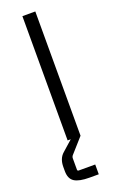

<svg xmlns="http://www.w3.org/2000/svg" viewBox="-162 -676 564 922"><g transform="rotate(-20 120.0 -215.5)"><path d="M172 204H125Q72 204 48 188.5Q24 173 24 134V113Q24 70 50 47L103 0H87V-635H153V0L89 72Q81 80 81 89V147Q81 154 88 154H172Z"/></g></svg>

Font: Gemunu Libre Light
Style: Regular
Weight: 300
Designer: Puspanada Ekanayake, Sola Matas, Pathum Egodawatta, Kosala Senevirathne
Foundry: mooniak
Version: Version 1.100